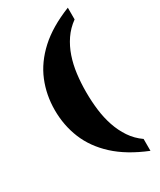

<svg xmlns="http://www.w3.org/2000/svg" viewBox="-230 -856 900 1078"><g transform="rotate(-30 220.0 -317.0)"><path d="M408 147Q282 96 205 25Q128 -46 92.5 -133Q57 -220 57 -319Q57 -417 92.5 -503.5Q128 -590 205 -660.5Q282 -731 408 -781V-705Q365 -674 336.5 -632Q308 -590 291 -540Q274 -490 267 -434Q260 -378 260 -319Q260 -259 267 -202.5Q274 -146 291 -95.5Q308 -45 336.5 -2.5Q365 40 408 70Z"/></g></svg>

Font: Noto Serif Hebrew Black
Style: Regular
Weight: 900
Version: Version 2.003